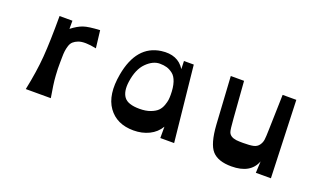

<svg xmlns="http://www.w3.org/2000/svg" viewBox="-62 -925 2202 1305"><g transform="rotate(20 1039.5 -272.5)"><path d="M491 -549 506 -423Q463 -432 430.5 -432.5Q398 -433 377 -425Q356 -417 342.5 -405Q329 -393 322.5 -372.5Q316 -352 313.5 -332.5Q311 -313 311 -286Q311 -283 310.5 -252Q310 -221 310.5 -205.5Q311 -190 313 -156.5Q315 -123 320.5 -85Q326 -47 334 0H153Q182 -139 190.5 -249.5Q199 -360 199 -545H292V-486Q336 -520 372.5 -532.5Q409 -545 491 -549Z M936 14Q814 14 753 -71.5Q692 -157 720 -312Q760 -534 930 -558Q1047 -574 1100 -489L1098 -547H1169L1226 0H1126V-82Q1098 -35 1048 -10.5Q998 14 936 14ZM924 -138Q970 -138 1003 -150.5Q1036 -163 1053 -180Q1070 -197 1079 -222Q1088 -247 1090 -263Q1092 -279 1092 -299Q1092 -353 1080 -390Q1068 -427 1046 -444Q1024 -461 1002 -467.5Q980 -474 951 -474Q901 -474 854 -427Q807 -380 794 -286Q784 -214 812 -176Q840 -138 924 -138Z M1645 16Q1548 16 1505 -32Q1462 -80 1453 -216L1432 -560H1528L1548 -297Q1554 -215 1560 -200Q1571 -169 1617 -163Q1636 -161 1665 -161Q1714 -161 1739.5 -166.5Q1765 -172 1779 -191Q1793 -210 1796 -232.5Q1799 -255 1800 -305L1807 -560H1906L1926 0H1817L1821 -84Q1783 16 1645 16Z"/></g></svg>

Font: OpenDyslexic
Style: Regular
Weight: 400
Designer: Abbie Gonzalez
Version: Version 0.920;hotconv 1.0.109;makeotfexe 2.5.65596